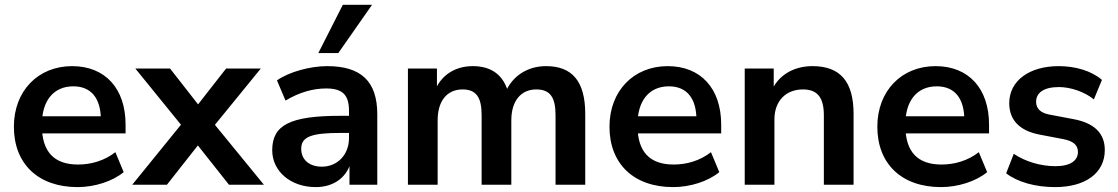

<svg xmlns="http://www.w3.org/2000/svg" viewBox="-20 -762 4612 792"><path d="M300 9.8C369.6 9.8 444.1 -13.7 490.2 -52L455.9 -134.3C410.8 -99 355.9 -83.3 302 -83.3C203.9 -83.3 152.9 -135.3 152.9 -243.1V-250C152.9 -345.1 200 -405.9 282.4 -405.9C355.9 -405.9 396.1 -356.9 396.1 -267.6L411.8 -282.4H136.3V-211.8H498V-248C498 -397.1 413.7 -489.2 277.5 -489.2C137.3 -489.2 37.3 -387.3 37.3 -239.2C37.3 -86.3 137.3 9.8 300 9.8Z M525.5 0H668.6L816.7 -188.2H775.5L924.5 0H1068.6L844.1 -274.5V-219.6L1055.9 -479.4H912.7L775.5 -303.9H818.6L681.4 -479.4H538.2L750 -218.6V-276.5Z M1282.4 9.8C1359.8 9.8 1414.7 -33.3 1429.4 -102H1421.6V0H1536.3V-290.2C1536.3 -426.5 1469.6 -489.2 1329.4 -489.2C1259.8 -489.2 1172.5 -465.7 1122.5 -430.4L1157.8 -347.1C1214.7 -381.4 1271.6 -397.1 1325.5 -397.1C1393.1 -397.1 1419.6 -370.6 1419.6 -304.9V-192.2C1419.6 -123.5 1371.6 -74.5 1307.8 -74.5C1253.9 -74.5 1222.5 -104.9 1222.5 -148C1222.5 -198 1263.7 -213.7 1386.3 -213.7H1434.3V-284.3H1385.3C1177.5 -284.3 1102.9 -247.1 1102.9 -142.2C1102.9 -55.9 1178.4 9.8 1282.4 9.8ZM1293.1 -543.1H1375.5L1514.7 -742.2H1394.1Z M1662.7 0H1785.3V-265.7C1785.3 -345.1 1823.5 -393.1 1888.2 -393.1C1944.1 -393.1 1966.7 -360.8 1966.7 -287.3V0H2089.2V-265.7C2089.2 -345.1 2128.4 -393.1 2192.2 -393.1C2249 -393.1 2271.6 -360.8 2271.6 -287.3V0H2394.1V-292.2C2394.1 -425.5 2341.2 -489.2 2232.4 -489.2C2153.9 -489.2 2090.2 -446.1 2063.7 -377.5H2077.5C2057.8 -452.9 2006.9 -489.2 1930.4 -489.2C1853.9 -489.2 1797.1 -449 1771.6 -383.3H1782.4V-479.4H1662.7Z M2756.9 9.8C2826.5 9.8 2901 -13.7 2947.1 -52L2912.7 -134.3C2867.6 -99 2812.7 -83.3 2758.8 -83.3C2660.8 -83.3 2609.8 -135.3 2609.8 -243.1V-250C2609.8 -345.1 2656.9 -405.9 2739.2 -405.9C2812.7 -405.9 2852.9 -356.9 2852.9 -267.6L2868.6 -282.4H2593.1V-211.8H2954.9V-248C2954.9 -397.1 2870.6 -489.2 2734.3 -489.2C2594.1 -489.2 2494.1 -387.3 2494.1 -239.2C2494.1 -86.3 2594.1 9.8 2756.9 9.8Z M3052 0H3174.5V-269.6C3174.5 -344.1 3220.6 -393.1 3292.2 -393.1C3351 -393.1 3378.4 -360.8 3378.4 -286.3V0H3501V-292.2C3501 -425.5 3446.1 -489.2 3331.4 -489.2C3253.9 -489.2 3189.2 -452 3160.8 -383.3H3171.6V-479.4H3052Z M3861.8 9.8C3931.4 9.8 4005.9 -13.7 4052 -52L4017.6 -134.3C3972.5 -99 3917.6 -83.3 3863.7 -83.3C3765.7 -83.3 3714.7 -135.3 3714.7 -243.1V-250C3714.7 -345.1 3761.8 -405.9 3844.1 -405.9C3917.6 -405.9 3957.8 -356.9 3957.8 -267.6L3973.5 -282.4H3698V-211.8H4059.8V-248C4059.8 -397.1 3975.5 -489.2 3839.2 -489.2C3699 -489.2 3599 -387.3 3599 -239.2C3599 -86.3 3699 9.8 3861.8 9.8Z M4332.4 9.8C4455.9 9.8 4537.3 -47.1 4537.3 -143.1C4537.3 -213.7 4492.2 -254.9 4407.8 -270.6L4309.8 -289.2C4271.6 -296.1 4253.9 -314.7 4253.9 -342.2C4253.9 -378.4 4284.3 -402.9 4348 -402.9C4396.1 -402.9 4453.9 -383.3 4492.2 -352L4525.5 -432.4C4481.4 -470.6 4414.7 -489.2 4347.1 -489.2C4226.5 -489.2 4143.1 -429.4 4143.1 -336.3C4143.1 -266.7 4186.3 -222.5 4267.6 -206.9L4365.7 -188.2C4405.9 -180.4 4426.5 -164.7 4426.5 -135.3C4426.5 -100 4396.1 -76.5 4333.3 -76.5C4273.5 -76.5 4209.8 -95.1 4161.8 -127.5L4130.4 -47.1C4177.5 -10.8 4251 9.8 4332.4 9.8Z"/></svg>

Font: LL Pando Sans
Style: Bold
Weight: 700
Designer: Joshua Smith
Foundry: Joshua Smith
Version: Version 1.000;Glyphs 3.2.1 (3258)